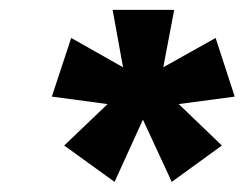

<svg xmlns="http://www.w3.org/2000/svg" viewBox="-20 -723 493 387"><path d="M210.9 -356.4 109.4 -429.7 196.8 -513.2 84.5 -528.3 123.5 -646.5 228 -587.4 207 -703.1H331.1L309.1 -587.4L414.6 -646.5L453.1 -528.3L340.3 -513.2L427.2 -429.7L326.2 -356.4L268.1 -481.9Z"/></svg>

Font: Schibsted Grotesk ExtraBold
Style: Italic
Weight: 800
Italic angle: -12°
Designer: Bakken & Baeck AS, Henrik Kongsvoll
Foundry: Schibsted ASA
Version: Version 1.100; ttfautohint (v1.8.4.7-5d5b);gftools[0.9.25]